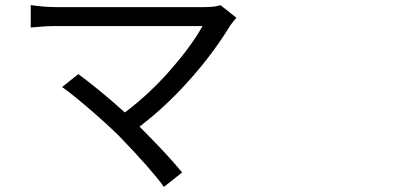

<svg xmlns="http://www.w3.org/2000/svg" viewBox="-20 -689 1540 753"><path d="M623 43.9Q571.3 -27.3 447.3 -155.3Q403.3 -199.2 333 -259.8Q262.7 -320.3 223.6 -347.7L287.1 -398.4Q367.2 -339.8 469.7 -248Q569.3 -322.3 657.2 -424.8Q732.4 -511.7 774.4 -586.9H200.2Q159.2 -586.9 100.6 -581.1V-668.9Q155.3 -661.1 200.2 -661.1H782.2Q823.2 -661.1 844.7 -668.9L907.2 -619.1Q891.6 -601.6 882.8 -588.9Q822.3 -489.3 739.3 -393.6Q638.7 -277.3 527.3 -192.4Q637.7 -82 694.3 -12.7Z"/></svg>

Font: Bpmf GenYo Gothic R
Style: R
Weight: 400
Foundry: But Ko
Version: Version 1.320